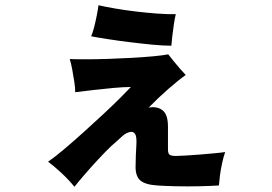

<svg xmlns="http://www.w3.org/2000/svg" viewBox="-20 -631 1040 735"><path d="M265 84Q243 57 214.5 30.5Q186 4 164 -12Q189 -29 224.5 -59Q260 -89 299.5 -124.5Q339 -160 376 -194.5Q413 -229 441 -257Q469 -285 481 -298Q455 -298 416 -294.5Q377 -291 337.5 -286.5Q298 -282 268 -278Q268 -294 264.5 -317.5Q261 -341 256.5 -365Q252 -389 247 -405Q270 -404 308.5 -404Q347 -404 393 -405.5Q439 -407 484 -409.5Q529 -412 566.5 -415.5Q604 -419 624 -423Q631 -414 643.5 -398.5Q656 -383 669 -368Q682 -353 691 -344Q664 -325 625 -291Q586 -257 549 -219Q581 -225 602 -209Q623 -193 623 -146V-59Q623 -44 629 -39Q635 -34 653 -34Q664 -34 690 -35.5Q716 -37 746.5 -39.5Q777 -42 803.5 -44.5Q830 -47 842 -49Q836 -32 830.5 -7.5Q825 17 822 41Q819 65 818 79Q788 81 742.5 82Q697 83 653 82Q609 81 582 79Q536 76 517.5 60Q499 44 499 9Q499 -13 500 -36.5Q501 -60 502 -75Q504 -107 497.5 -117.5Q491 -128 480 -126Q464 -124 448.5 -110Q433 -96 404 -70Q384 -51 357 -22Q330 7 305 36Q280 65 265 84ZM636 -456Q605 -456 563.5 -460Q522 -464 477.5 -469.5Q433 -475 394 -481Q355 -487 329 -492Q335 -506 340.5 -527.5Q346 -549 350.5 -572Q355 -595 357 -611Q383 -605 420.5 -598.5Q458 -592 500 -587Q542 -582 582 -579Q622 -576 653 -577Q649 -561 645.5 -537.5Q642 -514 639.5 -492Q637 -470 636 -456Z"/></svg>

Font: Zen Kaku Gothic Antique Black
Style: Regular
Weight: 900
Designer: Yoshimichi Ohira
Foundry: Positype
Version: Version 1.001